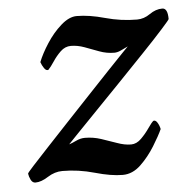

<svg xmlns="http://www.w3.org/2000/svg" viewBox="-40 -471 508 513"><g transform="rotate(-5 214.0 -215.0)"><path d="M35.2 2Q27.3 2 22.9 -6.8Q18.6 -15.6 17.6 -23.4Q17.6 -25.4 33.7 -43Q49.8 -60.5 76.2 -88.9Q102.5 -117.2 133.8 -150.4Q165 -183.6 196.3 -216.8Q227.5 -250 253.9 -277.8Q280.3 -305.7 296.4 -322.3Q312.5 -338.9 312.5 -338.9Q300.8 -333 292 -329.1Q283.2 -325.2 275.4 -325.2Q254.9 -325.2 235.4 -332.5Q215.8 -339.8 197.3 -346.7Q178.7 -353.5 161.1 -353.5Q145.5 -353.5 133.3 -341.8Q121.1 -330.1 111.8 -315.9Q102.5 -301.8 95.7 -294.9Q89.8 -293 84.5 -300.8Q79.1 -308.6 76.2 -317.4Q85 -339.8 102.1 -366.2Q119.1 -392.6 141.1 -412.1Q163.1 -431.6 183.6 -431.6Q216.8 -431.6 258.8 -419.9Q300.8 -408.2 343.8 -408.2Q362.3 -408.2 378.9 -419.9Q395.5 -431.6 413.1 -431.6Q427.7 -431.6 427.7 -402.3Q427.7 -400.4 406.7 -377Q385.7 -353.5 352.1 -318.4Q318.4 -283.2 280.8 -244.1Q243.2 -205.1 209.5 -170.4Q175.8 -135.7 154.8 -113.8Q133.8 -91.8 133.8 -91.8Q140.6 -93.8 152.8 -99.6Q165 -105.5 176.8 -105.5Q199.2 -105.5 220.2 -98.6Q241.2 -91.8 261.2 -84.5Q281.2 -77.1 298.8 -77.1Q313.5 -77.1 326.2 -89.8Q338.9 -102.5 348.6 -116.7Q358.4 -130.9 363.3 -134.8Q369.1 -136.7 374 -128.9Q378.9 -121.1 380.9 -111.3Q373 -93.8 356.4 -66.9Q339.8 -40 317.9 -19Q295.9 2 269.5 2Q238.3 2 195.3 -10.3Q152.3 -22.5 109.4 -22.5Q88.9 -22.5 69.8 -10.3Q50.8 2 35.2 2Z"/></g></svg>

Font: Crimson Text SemiBold
Style: Italic
Weight: 600
Italic angle: -11°
Designer: Sebastian Kosch
Foundry: Sebastian Kosch
Version: Version 1.100; ttfautohint (v1.8.4)